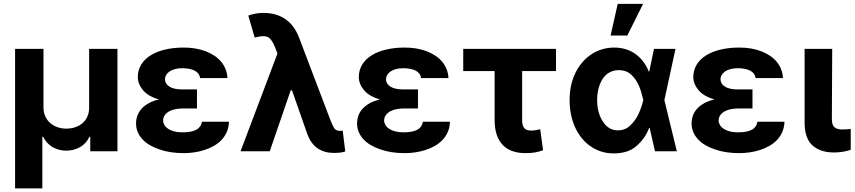

<svg xmlns="http://www.w3.org/2000/svg" viewBox="-20 -806 4558 1023"><path d="M60.4 197.8V-545.5H211.6V-232.2Q212 -206.3 221.6 -185.5Q231.2 -164.8 247.5 -150.4Q263.8 -136 285.9 -128.4Q307.9 -120.7 333.1 -120.7Q358.7 -120.7 380.9 -128.2Q403.1 -135.7 419.6 -149.9Q436.1 -164.1 445.5 -184.8Q454.9 -205.6 454.9 -232.2V-545.5H605.8V0H460.9V-77.4H456.7Q448.5 -59.7 435.9 -45.8Q423.3 -32 407.3 -22.5Q391.3 -13.1 372.5 -8.2Q353.7 -3.2 333.1 -3.2Q312.9 -3.2 294.2 -8.2Q275.6 -13.1 259.6 -22.5Q243.6 -32 231 -45.8Q218.4 -59.7 209.9 -77.4H205.6V197.8Z M704.9 -148.4Q704.9 -170.5 712.2 -190.3Q719.5 -210.2 734.6 -226.9Q749.6 -243.6 772.7 -256.2Q795.8 -268.8 827.1 -276.3Q769.9 -292.3 742.2 -325.3Q714.5 -358.3 714.1 -395.6Q714.5 -433.2 732.8 -462.5Q751.1 -491.8 783.4 -511.7Q815.7 -531.6 860.4 -542.1Q905.2 -552.6 958.5 -552.6Q990.8 -552.6 1019.5 -547.9Q1048.3 -543.3 1074.9 -533.4Q1100.9 -523.4 1122 -509.4Q1143.1 -495.4 1158.2 -477.3Q1173.3 -459.2 1182 -437.3Q1190.7 -415.5 1191.8 -389.9H1045.8Q1044.4 -403.4 1036.9 -413.4Q1029.5 -423.3 1017 -429.7Q1004.6 -436.1 987.7 -439.3Q970.9 -442.5 951 -442.5Q928.6 -442.5 911.4 -437.7Q894.2 -432.9 882.6 -424.7Q871.1 -416.5 865.1 -405.9Q859 -395.2 859 -383.5Q859.4 -359 883 -344.3Q906.6 -329.5 952.1 -329.5H1029.5V-228H952.1Q936.8 -228 918.9 -225.1Q900.9 -222.3 885.5 -214.8Q870 -207.4 859.7 -194.8Q849.4 -182.2 849.1 -163Q849.4 -150.9 856.2 -139.6Q862.9 -128.2 875.9 -119.7Q888.8 -111.2 907.8 -106Q926.8 -100.9 951.3 -100.9Q1002.1 -100.9 1027 -115.2Q1051.8 -129.6 1055.8 -157.3H1199.9Q1198.9 -126.8 1188 -102.3Q1177.2 -77.8 1159.3 -59.3Q1141.3 -40.8 1117.7 -27.7Q1094.1 -14.6 1067.6 -6.2Q1041.2 2.1 1013.5 6Q985.8 9.9 959.2 9.9Q885.7 9.9 830.3 -9.6Q801.5 -19.2 778.2 -32.8Q755 -46.5 738.8 -64.1Q722.7 -81.7 713.8 -102.8Q704.9 -123.9 704.9 -148.4Z M1458.5 -521.3 1445.7 -553.3Q1427.6 -599.1 1406.2 -609Q1397.4 -613.3 1382.8 -613.3Q1364.3 -613.3 1337 -605.8L1302.9 -723Q1321.4 -729.8 1341.1 -733.5Q1360.8 -737.2 1383.5 -737.2Q1452.8 -737.2 1500.9 -703.8Q1549 -670.5 1573.9 -604.4L1740.4 -166.2Q1746.4 -150.9 1751.6 -139.9Q1756.7 -128.9 1761.7 -121.8Q1771.3 -108.7 1790.8 -108.7Q1794.7 -108.7 1799 -109.2Q1803.3 -109.7 1806.1 -110.1L1819.6 1.1Q1804.7 6 1789.6 7.5Q1774.5 8.9 1759.2 8.9Q1708.5 8.9 1672.9 -15.3Q1637.4 -39.4 1618.3 -89.1L1535.9 -324.6H1528.8L1417.3 0H1261.7Z M1882.5 -148.4Q1882.5 -170.5 1889.7 -190.3Q1897 -210.2 1912.1 -226.9Q1927.2 -243.6 1950.3 -256.2Q1973.4 -268.8 2004.6 -276.3Q1947.4 -292.3 1919.7 -325.3Q1892 -358.3 1891.7 -395.6Q1892 -433.2 1910.3 -462.5Q1928.6 -491.8 1960.9 -511.7Q1993.3 -531.6 2038 -542.1Q2082.7 -552.6 2136 -552.6Q2168.3 -552.6 2197.1 -547.9Q2225.9 -543.3 2252.5 -533.4Q2278.4 -523.4 2299.5 -509.4Q2320.7 -495.4 2335.8 -477.3Q2350.9 -459.2 2359.6 -437.3Q2368.3 -415.5 2369.3 -389.9H2223.4Q2221.9 -403.4 2214.5 -413.4Q2207 -423.3 2194.6 -429.7Q2182.2 -436.1 2165.3 -439.3Q2148.4 -442.5 2128.6 -442.5Q2106.2 -442.5 2089 -437.7Q2071.7 -432.9 2060.2 -424.7Q2048.7 -416.5 2042.6 -405.9Q2036.6 -395.2 2036.6 -383.5Q2036.9 -359 2060.5 -344.3Q2084.2 -329.5 2129.6 -329.5H2207V-228H2129.6Q2114.3 -228 2096.4 -225.1Q2078.5 -222.3 2063 -214.8Q2047.6 -207.4 2037.3 -194.8Q2027 -182.2 2026.6 -163Q2027 -150.9 2033.7 -139.6Q2040.5 -128.2 2053.4 -119.7Q2066.4 -111.2 2085.4 -106Q2104.4 -100.9 2128.9 -100.9Q2179.7 -100.9 2204.5 -115.2Q2229.4 -129.6 2233.3 -157.3H2377.5Q2376.4 -126.8 2365.6 -102.3Q2354.8 -77.8 2336.8 -59.3Q2318.9 -40.8 2295.3 -27.7Q2271.7 -14.6 2245.2 -6.2Q2218.8 2.1 2191.1 6Q2163.4 9.9 2136.7 9.9Q2063.2 9.9 2007.8 -9.6Q1979 -19.2 1955.8 -32.8Q1932.5 -46.5 1916.4 -64.1Q1900.2 -81.7 1891.3 -102.8Q1882.5 -123.9 1882.5 -148.4Z M2942.5 -545.5V-427.2H2762.1V-165.5Q2762.1 -149.5 2765.4 -138.8Q2768.8 -128.2 2774.9 -121.8Q2780.9 -115.4 2789.8 -112.9Q2798.7 -110.4 2809.3 -110.4Q2826 -110.4 2836.5 -112.9Q2846.9 -115.4 2858.3 -117.5L2873.6 -5.7Q2862.2 -1.4 2851.4 1.6Q2840.6 4.6 2829.4 6.4Q2818.2 8.2 2805.9 9.1Q2793.7 9.9 2779.5 9.9Q2740.8 9.9 2710.2 -0.9Q2679.7 -11.7 2658.6 -33.7Q2637.4 -55.8 2626.4 -88.8Q2615.4 -121.8 2615.4 -166.2V-427.2H2448.2V-545.5Z M3014.9 -272.7Q3014.9 -355.1 3046.5 -419Q3062.1 -450.6 3083.8 -475.3Q3105.5 -500 3131.7 -517.2Q3158 -534.4 3188.6 -543.5Q3219.1 -552.6 3252.5 -552.6Q3285.2 -552.6 3313.6 -543.9Q3342 -535.2 3365.4 -518.6Q3388.8 -502.1 3407 -478.3Q3425.1 -454.5 3436.8 -424.7H3439.3L3464.5 -545.5H3579.2L3519.9 -272.7L3586.3 0H3469.8L3441.4 -124.3H3438.6Q3427.6 -95.2 3410.7 -71.4Q3393.8 -47.6 3370.4 -27.3Q3344.5 -5.3 3313.9 3Q3283.4 11.4 3250 11.4Q3215.6 11.4 3185.5 2.1Q3155.5 -7.1 3128.6 -25.2Q3101.9 -43 3081 -68.4Q3060 -93.8 3045.3 -125.4Q3030.5 -157 3022.7 -194.1Q3014.9 -231.2 3014.9 -272.7ZM3192.5 -157.7Q3222.7 -111.5 3272.4 -111.5Q3290.8 -111.5 3307.4 -117.7Q3323.9 -123.9 3338.1 -137.4Q3366.8 -165.1 3382.3 -199Q3397.7 -233 3407.3 -271.3L3407.7 -272.7L3407.3 -274.1Q3402.7 -293 3397.7 -310.9Q3392.8 -328.8 3385.7 -345.7Q3378.6 -362.6 3368.6 -378.2Q3358.7 -393.8 3343.7 -407.7Q3317.8 -432.2 3277 -432.2Q3255.7 -432.2 3238.8 -425.4Q3221.9 -418.7 3209.2 -407.1Q3196.4 -395.6 3187.3 -380Q3178.3 -364.3 3172.6 -346.8Q3166.9 -329.2 3164.2 -310.5Q3161.6 -291.9 3161.6 -273.8Q3161.6 -238.3 3169.4 -209.7Q3177.2 -181.1 3192.5 -157.7ZM3233.3 -616.8 3271.3 -785.5H3406.6L3322.4 -616.8Z M3664.8 -148.4Q3664.8 -170.5 3672.1 -190.3Q3679.3 -210.2 3694.4 -226.9Q3709.5 -243.6 3732.6 -256.2Q3755.7 -268.8 3786.9 -276.3Q3729.8 -292.3 3702.1 -325.3Q3674.4 -358.3 3674 -395.6Q3674.4 -433.2 3692.6 -462.5Q3710.9 -491.8 3743.3 -511.7Q3775.6 -531.6 3820.3 -542.1Q3865.1 -552.6 3918.3 -552.6Q3950.6 -552.6 3979.4 -547.9Q4008.2 -543.3 4034.8 -533.4Q4060.7 -523.4 4081.9 -509.4Q4103 -495.4 4118.1 -477.3Q4133.2 -459.2 4141.9 -437.3Q4150.6 -415.5 4151.6 -389.9H4005.7Q4004.3 -403.4 3996.8 -413.4Q3989.3 -423.3 3976.9 -429.7Q3964.5 -436.1 3947.6 -439.3Q3930.8 -442.5 3910.9 -442.5Q3888.5 -442.5 3871.3 -437.7Q3854 -432.9 3842.5 -424.7Q3831 -416.5 3824.9 -405.9Q3818.9 -395.2 3818.9 -383.5Q3819.2 -359 3842.9 -344.3Q3866.5 -329.5 3911.9 -329.5H3989.3V-228H3911.9Q3896.7 -228 3878.7 -225.1Q3860.8 -222.3 3845.3 -214.8Q3829.9 -207.4 3819.6 -194.8Q3809.3 -182.2 3808.9 -163Q3809.3 -150.9 3816.1 -139.6Q3822.8 -128.2 3835.8 -119.7Q3848.7 -111.2 3867.7 -106Q3886.7 -100.9 3911.2 -100.9Q3962 -100.9 3986.9 -115.2Q4011.7 -129.6 4015.6 -157.3H4159.8Q4158.7 -126.8 4147.9 -102.3Q4137.1 -77.8 4119.1 -59.3Q4101.2 -40.8 4077.6 -27.7Q4054 -14.6 4027.5 -6.2Q4001.1 2.1 3973.4 6Q3945.7 9.9 3919 9.9Q3845.5 9.9 3790.1 -9.6Q3761.4 -19.2 3738.1 -32.8Q3714.8 -46.5 3698.7 -64.1Q3682.5 -81.7 3673.7 -102.8Q3664.8 -123.9 3664.8 -148.4Z M4267 -545.5H4414.1L4412.3 -170.8Q4412.3 -154.5 4416 -143.8Q4419.7 -133.2 4427.2 -127.1Q4434.7 -121.1 4445.3 -118.6Q4456 -116.1 4469.8 -116.1Q4484 -116.1 4494.3 -117.2Q4504.6 -118.3 4512.8 -119V-7.8Q4494.3 -1.4 4471.4 2.5Q4448.5 6.4 4422.9 6.4Q4351.9 6.4 4309.7 -30.5Q4267.4 -67.5 4267 -152.7Z"/></svg>

Font: Inter P
Style: Bold
Weight: 700
Designer: Rasmus Andersson
Foundry: rsms
Version: Version 3.018;git-588b23468